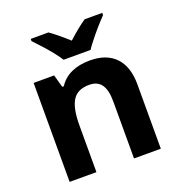

<svg xmlns="http://www.w3.org/2000/svg" viewBox="-137 -881 931 996"><g transform="rotate(-20 328.5 -383.0)"><path d="M78.1 -546.4H191.4L210.9 -476.6H219.7Q244.6 -516.1 288.3 -536.1Q332 -556.2 391.6 -556.2Q483.4 -556.2 532.5 -504.4Q581.5 -452.6 581.5 -356V0H433.6V-314.5Q433.6 -377.4 412.1 -408Q390.6 -438.5 345.2 -438.5Q285.2 -438.5 257.8 -401.9Q226.1 -360.8 226.1 -257.3V0H78.1ZM231.9 -652.8Q192.9 -701.2 142.1 -753.9V-766.1H240.2Q280.3 -737.8 339.4 -684.6Q395.5 -736.3 439.9 -766.1H537.1V-753.9Q486.8 -701.7 445.3 -648.4Q424.8 -623 414.1 -606H265.6Q255.4 -622.6 231.9 -652.8Z"/></g></svg>

Font: Viking Open Sans
Style: Bold
Weight: 700
Foundry: Ascender Corporation
Version: Version 2.001